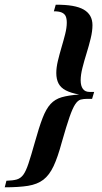

<svg xmlns="http://www.w3.org/2000/svg" viewBox="-97 -651 438 826"><path d="M-76.6 154.8 -69.4 126.6Q-41.1 125.8 -24.6 121Q-8.1 116.1 3.2 100.8Q14.5 85.5 25.4 52.8Q36.3 20.2 52.4 -37.1Q71 -104 86.3 -143.5Q101.6 -183.1 120.6 -203.6Q139.5 -224.2 168.5 -232.7Q197.6 -241.1 243.5 -244.4Q208.1 -250.8 186.3 -262.1Q164.5 -273.4 154.8 -291.9Q145.2 -310.5 145.2 -337.1Q145.2 -360.5 152 -389.1Q158.9 -417.7 167.7 -447.6Q176.6 -477.4 183.5 -504.8Q190.3 -532.3 190.3 -553.2Q190.3 -571 185.5 -581.5Q180.6 -591.9 168.5 -597.2Q156.5 -602.4 134.7 -602.4L142.7 -630.6Q225.8 -631.5 263.3 -609.7Q300.8 -587.9 300.8 -542.7Q300.8 -516.9 293.1 -485.5Q285.5 -454 275.4 -421.8Q265.3 -389.5 257.7 -359.3Q250 -329 250 -305.6Q250 -281.5 259.7 -268.5Q269.4 -255.6 287.9 -255.6H308.1L299.2 -225.8H279.8Q262.9 -225.8 250.4 -222.6Q237.9 -219.4 226.6 -202.4Q215.3 -185.5 202 -147.2Q188.7 -108.9 168.5 -37.9Q151.6 25 133.5 63.7Q115.3 102.4 89.5 122.2Q63.7 141.9 23.8 148.4Q-16.1 154.8 -76.6 154.8Z"/></svg>

Font: Playfair 5pt SemiExpanded Light
Style: Bold Italic
Weight: 700
Italic angle: -15.6°
Version: Version 2.001;gftools[0.9.30]